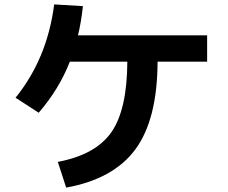

<svg xmlns="http://www.w3.org/2000/svg" viewBox="-20 -814 1040 874"><path d="M922.9 -653.3V-533.2H697.3Q696.3 -270.5 596.7 -134.8Q497.1 1 281.2 40L243.2 -77.1Q415 -109.4 486.8 -211.9Q558.6 -314.5 559.6 -533.2H297.9Q249 -408.2 156.2 -300.8L50.8 -369.1Q195.3 -547.9 226.6 -793.9L357.4 -786.1Q349.6 -712.9 335 -653.3Z"/></svg>

Font: Mgen+ 1c bold
Style: Bold
Weight: 700
Designer: [Source Han Sans]
Ryoko NISHIZUKA  (kana & ideographs); Paul D. Hunt (Latin, Greek & Cyrillic); Wenlong ZHANG  (bopomofo
Version: Version 1.059.20150602